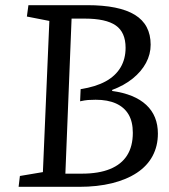

<svg xmlns="http://www.w3.org/2000/svg" viewBox="-20 -723 655 743"><path d="M563 -550Q563 -513 545 -479.5Q527 -446 493.5 -419Q460 -392 414 -375V-371Q501 -359 546 -317Q591 -275 591 -206Q591 -158 570.5 -119.5Q550 -81 510 -54.5Q470 -28 413.5 -14Q357 0 286 0H52L57 -42L146 -57L171 -642L84 -659L90 -703H317Q441 -703 502 -665.5Q563 -628 563 -550ZM292 -378Q350 -387 388.5 -408Q427 -429 446.5 -462Q466 -495 466 -538Q466 -598 428 -624.5Q390 -651 308 -651H257L233 -51H297Q362 -51 406 -69Q450 -87 472 -122Q494 -157 494 -209Q494 -252 477.5 -280Q461 -308 429 -322.5Q397 -337 350 -337Q333 -337 320.5 -336Q308 -335 290 -331Z"/></svg>

Font: Literata 18pt
Style: Italic
Weight: 400
Italic angle: -2°
Designer: Latin by Veronika Burian and Jose Scaglione. Greek by Irene Vlachou. Cyrillic by Vera Evstafieva
Foundry: TypeTogether
Version: Version 3.103;gftools[0.9.29]